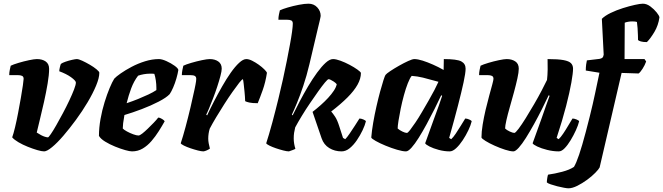

<svg xmlns="http://www.w3.org/2000/svg" viewBox="-20 -820 3592 1040"><path d="M219 0Q206 0 182 -7Q158 -14 130.5 -25Q103 -36 80 -49.5Q57 -63 46 -76Q53 -95 61.5 -130.5Q70 -166 78 -208Q86 -250 93 -290Q100 -330 104 -358Q108 -386 108 -393Q108 -405 99.5 -409Q91 -413 77 -413H30Q30 -427 33 -441.5Q36 -456 38 -464Q52 -471 80.5 -479.5Q109 -488 137.5 -494Q166 -500 180 -500Q209 -500 227.5 -487Q246 -474 246 -447Q246 -415 238 -367.5Q230 -320 218.5 -268.5Q207 -217 196 -172.5Q185 -128 179 -102Q191 -94 202.5 -88Q214 -82 224 -79Q234 -76 240 -76Q243 -76 255.5 -94Q268 -112 285 -142Q302 -172 320.5 -206.5Q339 -241 355 -275Q371 -309 381 -335Q391 -361 391 -373Q391 -378 384 -385.5Q377 -393 364.5 -402Q352 -411 336 -419Q320 -427 301 -434Q301 -442 304.5 -456.5Q308 -471 310 -474Q318 -480 335.5 -486Q353 -492 371 -496Q389 -500 396 -500Q406 -500 425.5 -491Q445 -482 466.5 -469.5Q488 -457 503 -444.5Q518 -432 518 -426Q518 -398 500.5 -356Q483 -314 454.5 -266Q426 -218 391.5 -171Q357 -124 323.5 -85Q290 -46 262 -23Q234 0 219 0Z M695 0Q683 0 658 -7Q633 -14 603.5 -26Q574 -38 549.5 -53Q525 -68 516 -84Q516 -128 524.5 -175.5Q533 -223 546.5 -266.5Q560 -310 574 -343.5Q588 -377 599 -394Q609 -405 634 -422.5Q659 -440 693 -458Q727 -476 765.5 -488Q804 -500 841 -500Q857 -500 881.5 -489Q906 -478 925.5 -464Q945 -450 946 -441Q943 -421 935.5 -395Q928 -369 918 -346Q908 -323 899 -310Q881 -291 839.5 -269.5Q798 -248 748 -229Q698 -210 654 -197Q648 -164 647 -152.5Q646 -141 645 -124Q651 -117 667.5 -108Q684 -99 702 -92.5Q720 -86 730 -86Q737 -86 750.5 -96.5Q764 -107 780.5 -123Q797 -139 812.5 -155Q828 -171 837 -183Q846 -183 858 -175.5Q870 -168 872 -163Q858 -138 840 -109.5Q822 -81 800.5 -56Q779 -31 753 -15.5Q727 0 695 0ZM666 -261Q699 -272 728.5 -284Q758 -296 783.5 -308Q809 -320 827 -332Q827 -335 827 -338Q827 -341 827 -345Q827 -364 824 -384.5Q821 -405 816 -420Q810 -421 804.5 -421Q799 -421 793 -421Q776 -421 759 -418Q742 -415 728 -410Q705 -380 690.5 -341Q676 -302 666 -261Z M1082 0Q1071 0 1051.5 -5Q1032 -10 1011.5 -17Q991 -24 976 -31.5Q961 -39 959 -44Q971 -80 985 -132Q999 -184 1012 -239Q1025 -294 1034 -337Q1037 -352 1039 -362Q1041 -372 1042 -380Q1043 -388 1043 -393Q1043 -404 1035.5 -408.5Q1028 -413 1012 -413H965Q965 -426 968 -441Q971 -456 973 -464Q987 -471 1016 -479.5Q1045 -488 1073.5 -494Q1102 -500 1116 -500Q1144 -500 1162.5 -487Q1181 -474 1181 -448Q1181 -435 1174 -408.5Q1167 -382 1156.5 -350Q1146 -318 1134 -287Q1122 -256 1112 -232Q1102 -208 1097 -199L1102 -195Q1118 -230 1139 -270.5Q1160 -311 1183 -351.5Q1206 -392 1229.5 -425.5Q1253 -459 1275 -479.5Q1297 -500 1314 -500Q1328 -500 1346 -491Q1364 -482 1381.5 -469.5Q1399 -457 1411.5 -444.5Q1424 -432 1426 -426Q1418 -374 1403 -332Q1388 -290 1376 -261Q1347 -261 1331 -264.5Q1315 -268 1308 -272Q1307 -299 1304.5 -323Q1302 -347 1300 -365.5Q1298 -384 1296 -391Q1291 -391 1276 -372Q1261 -353 1239.5 -322.5Q1218 -292 1195 -256Q1172 -220 1151 -185Q1130 -150 1116 -123Q1112 -110 1110 -96.5Q1108 -83 1108 -69Q1108 -57 1110.5 -43.5Q1113 -30 1117 -15Q1110 -10 1100 -5.5Q1090 -1 1082 0Z M1545 0Q1534 0 1514.5 -5Q1495 -10 1474.5 -17Q1454 -24 1439 -31.5Q1424 -39 1422 -44Q1428 -62 1437 -92.5Q1446 -123 1455.5 -158Q1465 -193 1473.5 -227Q1482 -261 1488 -285Q1501 -338 1512.5 -390Q1524 -442 1533.5 -490Q1543 -538 1550.5 -578.5Q1558 -619 1562 -648.5Q1566 -678 1566 -692Q1566 -705 1558 -709Q1550 -713 1536 -713H1488Q1488 -728 1491 -742Q1494 -756 1496 -764Q1510 -771 1539 -779.5Q1568 -788 1599 -794Q1630 -800 1651 -800Q1680 -800 1698.5 -780Q1717 -760 1717 -734Q1717 -733 1716 -727.5Q1715 -722 1712 -708.5Q1709 -695 1702 -667L1656 -472Q1641 -409 1623 -355.5Q1605 -302 1588.5 -262Q1572 -222 1561 -199L1565 -195Q1582 -230 1603.5 -271Q1625 -312 1649 -352.5Q1673 -393 1697.5 -426.5Q1722 -460 1744 -480Q1766 -500 1784 -500Q1800 -500 1824.5 -491Q1849 -482 1873.5 -469Q1898 -456 1915.5 -443.5Q1933 -431 1935 -425Q1935 -394 1916.5 -361Q1898 -328 1862 -292Q1826 -256 1774 -216Q1783 -206 1795 -188Q1807 -170 1818 -135L1838 -73L1850 -66Q1860 -76 1874 -96.5Q1888 -117 1902.5 -139.5Q1917 -162 1927 -178Q1936 -178 1948 -173Q1960 -168 1962 -163Q1957 -142 1944 -114.5Q1931 -87 1913 -60.5Q1895 -34 1874 -17Q1853 0 1830 0Q1793 0 1763.5 -18Q1734 -36 1722 -71L1673 -214Q1695 -231 1717 -250.5Q1739 -270 1757.5 -290Q1776 -310 1788.5 -329Q1801 -348 1804 -364Q1797 -372 1788 -378Q1779 -384 1771.5 -387.5Q1764 -391 1760 -391Q1755 -391 1740 -373Q1725 -355 1704 -325.5Q1683 -296 1659.5 -261.5Q1636 -227 1615 -192.5Q1594 -158 1579 -130Q1575 -114 1573 -100.5Q1571 -87 1571 -70Q1571 -56 1573.5 -41Q1576 -26 1580 -15Q1579 -12 1566 -7.5Q1553 -3 1545 0Z M2179 0Q2161 0 2130.5 -9Q2100 -18 2068.5 -31Q2037 -44 2015 -56.5Q1993 -69 1991 -75Q1994 -112 2001.5 -155.5Q2009 -199 2019 -243Q2029 -287 2039 -324Q2049 -361 2057 -385.5Q2065 -410 2068 -414Q2073 -421 2094 -435Q2115 -449 2141.5 -464Q2168 -479 2191 -489.5Q2214 -500 2224 -500Q2243 -500 2269.5 -491.5Q2296 -483 2325.5 -470Q2355 -457 2383 -441L2384 -500Q2455 -500 2478.5 -487.5Q2502 -475 2502 -448Q2502 -425 2491 -374Q2480 -323 2460.5 -247.5Q2441 -172 2413 -73L2424 -66Q2435 -76 2448.5 -96Q2462 -116 2476 -139Q2490 -162 2500 -178Q2509 -178 2521 -173Q2533 -168 2535 -163Q2530 -142 2517 -114.5Q2504 -87 2486.5 -60.5Q2469 -34 2450.5 -17Q2432 0 2416 0Q2387 0 2357 -8Q2327 -16 2306.5 -26.5Q2286 -37 2283 -44L2331 -177Q2338 -196 2344 -212.5Q2350 -229 2357.5 -249.5Q2365 -270 2375 -301L2370 -304Q2354 -270 2333.5 -229Q2313 -188 2291 -147.5Q2269 -107 2248 -73.5Q2227 -40 2209 -20Q2191 0 2179 0ZM2184 -100Q2189 -100 2201 -115.5Q2213 -131 2230 -156Q2247 -181 2265 -212Q2283 -243 2301 -274Q2319 -305 2333 -332Q2347 -359 2355 -377Q2302 -392 2271 -399.5Q2240 -407 2210 -409Q2200 -397 2189 -369Q2178 -341 2168 -304.5Q2158 -268 2150.5 -231.5Q2143 -195 2138.5 -166Q2134 -137 2134 -124Q2144 -115 2159.5 -107.5Q2175 -100 2184 -100Z M2761 0Q2744 0 2716 -9Q2688 -18 2659 -31Q2630 -44 2610 -56.5Q2590 -69 2588 -75Q2588 -106 2594.5 -145.5Q2601 -185 2610.5 -225.5Q2620 -266 2630 -302Q2640 -338 2646.5 -362.5Q2653 -387 2653 -393Q2653 -405 2644.5 -409Q2636 -413 2622 -413H2575Q2575 -427 2578 -441.5Q2581 -456 2583 -464Q2597 -471 2625.5 -479.5Q2654 -488 2682.5 -494Q2711 -500 2725 -500Q2752 -500 2771 -487.5Q2790 -475 2790 -448Q2790 -429 2782.5 -395Q2775 -361 2764 -320.5Q2753 -280 2741.5 -240Q2730 -200 2723 -169Q2716 -138 2716 -124Q2725 -115 2741.5 -107.5Q2758 -100 2766 -100Q2772 -100 2789 -122.5Q2806 -145 2828 -180.5Q2850 -216 2873 -255.5Q2896 -295 2914.5 -330.5Q2933 -366 2943 -387Q2946 -412 2946.5 -444Q2947 -476 2946 -500Q3003 -500 3032.5 -494.5Q3062 -489 3073 -477.5Q3084 -466 3084 -448Q3084 -425 3075 -373.5Q3066 -322 3046.5 -246Q3027 -170 2995 -73L3006 -66Q3017 -76 3030.5 -96Q3044 -116 3057.5 -139Q3071 -162 3081 -178Q3090 -178 3102.5 -173Q3115 -168 3117 -163Q3112 -142 3099.5 -114.5Q3087 -87 3071 -60.5Q3055 -34 3038.5 -17Q3022 0 3007 0Q2976 0 2944 -8Q2912 -16 2890 -26.5Q2868 -37 2865 -44L2913 -177Q2926 -215 2938 -248.5Q2950 -282 2957 -301L2952 -304Q2936 -270 2915.5 -229Q2895 -188 2872.5 -147.5Q2850 -107 2829 -73.5Q2808 -40 2790 -20Q2772 0 2761 0Z M3059 200Q3052 200 3035 197Q3018 194 2998.5 189Q2979 184 2963 178.5Q2947 173 2942 168Q2942 159 2944.5 143.5Q2947 128 2949 126Q2985 121 3025 110.5Q3065 100 3089 84Q3095 74 3102 57.5Q3109 41 3117 17.5Q3125 -6 3134 -37Q3143 -68 3153 -105.5Q3163 -143 3174 -187Q3192 -259 3203.5 -314.5Q3215 -370 3227 -426L3153 -438Q3153 -455 3155 -470.5Q3157 -486 3159 -493L3227 -501Q3238 -503 3243 -507.5Q3248 -512 3250 -524L3240 -718Q3257 -735 3288 -750Q3319 -765 3354 -776Q3389 -787 3418.5 -793.5Q3448 -800 3462 -800Q3483 -800 3503 -785Q3523 -770 3537 -752.5Q3551 -735 3552 -726Q3546 -683 3525 -647.5Q3504 -612 3484 -592Q3463 -592 3451.5 -595.5Q3440 -599 3436 -603Q3436 -610 3435.5 -628.5Q3435 -647 3433.5 -668Q3432 -689 3430 -701Q3424 -703 3417 -703.5Q3410 -704 3404 -704Q3393 -704 3382 -702Q3371 -700 3364 -697L3363 -500H3471L3480 -487Q3473 -467 3460.5 -447.5Q3448 -428 3439 -422L3347 -425L3228 87Q3223 97 3204.5 116Q3186 135 3160 154Q3134 173 3107 186.5Q3080 200 3059 200Z"/></svg>

Font: Texturina Medium 12pt Black
Style: Italic
Weight: 900
Italic angle: -11°
Version: Version 1.002